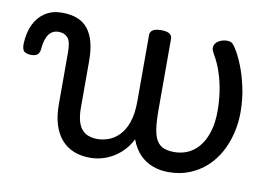

<svg xmlns="http://www.w3.org/2000/svg" viewBox="-118 -620 1068 740"><g transform="rotate(10 416.5 -250.0)"><path d="M273 17Q237 17 208.5 5.5Q180 -6 160 -29Q140 -52 129.5 -86Q119 -120 119 -166V-369Q119 -411 106 -425.5Q93 -440 70 -440Q53 -440 41.5 -431Q30 -422 23.5 -405Q17 -388 15 -365Q14 -349 6 -341.5Q-2 -334 -20 -334Q-36 -334 -46 -341Q-56 -348 -55 -374Q-53 -417 -37.5 -448.5Q-22 -480 5.5 -497.5Q33 -515 70 -515Q105 -515 130.5 -505Q156 -495 172.5 -474Q189 -453 197 -422Q205 -391 205 -349V-166Q205 -131 213.5 -107Q222 -83 240.5 -71Q259 -59 288 -59Q308 -59 330 -66.5Q352 -74 371.5 -93Q391 -112 403 -145.5Q415 -179 415 -230V-489Q415 -501 425.5 -508Q436 -515 458 -515Q481 -515 491 -508Q501 -501 501 -489V-211Q501 -165 505.5 -136Q510 -107 520.5 -90.5Q531 -74 548 -67.5Q565 -61 589 -61Q609 -61 628.5 -67Q648 -73 665.5 -86.5Q683 -100 696.5 -122Q710 -144 718 -174.5Q726 -205 726 -246Q726 -284 720.5 -321Q715 -358 703.5 -393.5Q692 -429 673 -461Q662 -479 667 -492Q672 -505 686 -512Q700 -519 715 -519Q729 -519 736 -513Q743 -507 750 -495Q765 -472 779.5 -435.5Q794 -399 804 -353Q814 -307 814 -255Q814 -213 804 -172.5Q794 -132 775 -97.5Q756 -63 727.5 -37Q699 -11 662 4Q625 19 579 19Q546 19 517 8Q488 -3 466.5 -25.5Q445 -48 432 -83Q415 -50 390 -28Q365 -6 335 5.5Q305 17 273 17Z"/></g></svg>

Font: Playwrite AR
Style: Regular
Weight: 400
Designer: Veronika Burian, José Scaglione
Foundry: TypeTogether
Version: Version 1.002